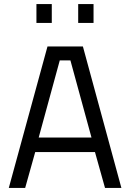

<svg xmlns="http://www.w3.org/2000/svg" viewBox="-20 -918 636 938"><path d="M23 0 212 -691H385L573 0H493L444 -175H152L103 0ZM169 -246H427L324 -623H272ZM362 -806V-898H437V-806ZM158 -806V-898H233V-806Z"/></svg>

Font: Cairo
Style: Regular
Weight: 400
Designer: Mohamed Gaber, Accademia di Belle Arti di Urbino
Foundry: Kief Type Foundry, Accademia di Belle Arti di Urbino
Version: Version 3.120